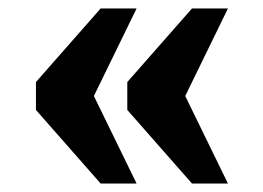

<svg xmlns="http://www.w3.org/2000/svg" viewBox="-20 -497 623 454"><path d="M434 -63H519L418 -270L519 -477H434L281 -303V-237ZM218 -63H303L202 -270L303 -477H218L65 -303V-237Z"/></svg>

Font: Noto Serif Georgian Black
Style: Regular
Weight: 900
Designer: Monotype Design Team, Akaki Razmadze
Foundry: Google LLC
Version: Version 2.003